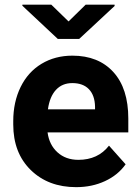

<svg xmlns="http://www.w3.org/2000/svg" viewBox="-20 -770 581 800"><path d="M297.4 9.8Q181.2 9.8 108.2 -61.5Q35.2 -132.8 35.2 -251.5V-265.1Q35.2 -344.7 65.9 -407.5Q96.7 -470.2 153.1 -504.2Q209.5 -538.1 281.7 -538.1Q390.1 -538.1 452.4 -469.7Q514.6 -401.4 514.6 -275.9V-218.3H178.2Q185.1 -166.5 219.5 -135.3Q253.9 -104 306.6 -104Q388.2 -104 434.1 -163.1L503.4 -85.4Q471.7 -40.5 417.5 -15.4Q363.3 9.8 297.4 9.8ZM281.2 -423.8Q239.3 -423.8 213.1 -395.5Q187 -367.2 179.7 -314.5H376V-325.7Q375 -372.6 350.6 -398.2Q326.2 -423.8 281.2 -423.8ZM265.6 -680.7 336.9 -750.5H457.5V-745.1L310.1 -607.9H220.7L73.2 -746.1V-750.5H193.8Z"/></svg>

Font: Robotiche
Style: Bold
Weight: 700
Designer: Google
Version: Version 2.001150; 2014